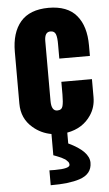

<svg xmlns="http://www.w3.org/2000/svg" viewBox="-61 -692 576 1010"><g transform="rotate(-5 226.5 -186.5)"><path d="M272.9 179.7Q272.5 168.9 266.6 163.1Q260.7 157.2 256.8 153.3Q252.9 149.4 246.1 146.5Q239.3 142.6 234.9 140.1Q230.5 137.7 222.7 134.8Q214.8 131.8 210.9 129.9Q208 128.4 200.7 126Q193.4 123.5 192.4 123V10.7Q137.7 1 95.7 -35.2Q38.1 -84 38.1 -163.1V-436.5Q38.1 -538.1 86.4 -594.7Q134.8 -651.4 234.4 -651.9Q334 -651.9 381.8 -595.2Q429.7 -538.6 429.7 -436.5V-380.9H268.1V-453.6Q268.6 -492.2 261.7 -509.8Q254.9 -527.3 233.9 -527.3Q202.6 -527.3 202.6 -479V-163.6Q202.6 -109.9 233.9 -109.9Q257.3 -109.9 262.7 -129.9Q268.1 -149.9 268.1 -190.4V-258.3H429.7V-163.1Q429.7 -110.4 402.3 -69.3Q359.4 -4.4 275.9 10.7V67.9Q383.8 118.7 383.8 178.7Q383.8 239.3 318.4 260.7Q263.2 279.3 165 278.8V200.2L193.4 200.7Q273.4 200.7 272.9 179.7Z"/></g></svg>

Font: Oswald-Bold
Style: Bold
Weight: 700
Designer: vernon adams
Foundry: vernon adams
Version: Version 2.002; ttfautohint (v0.92.18-e454-dirty) -l 8 -r 50 